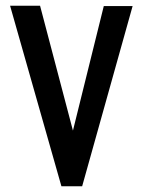

<svg xmlns="http://www.w3.org/2000/svg" viewBox="-20 -644 490 666"><path d="M193 2 15 -624H119L233 -191L340 -623H440L265 2Z"/></svg>

Font: Inconsolata SemiCondensed Bold
Style: Regular
Weight: 700
Width: 4
Monospace: yes
Designer: Raph Levien, Cyreal, Brenton Simpson
Foundry: Raph Levien, Cyreal, Google
Version: Version 3.001; ttfautohint (v1.8.2.53-6de2)